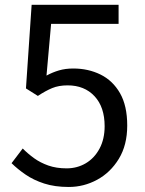

<svg xmlns="http://www.w3.org/2000/svg" viewBox="-20 -753 595 787"><path d="M261.8 13.4Q204.7 13.4 161.2 -0.7Q117.8 -14.8 85.2 -37.1Q52.6 -59.4 27.4 -84.1L73.1 -144.3Q94.1 -123.1 119.6 -104.6Q145.1 -86.2 178.1 -74.5Q211.1 -62.9 252.9 -62.9Q296.2 -62.9 331.7 -83.8Q367.1 -104.8 388 -143.9Q408.9 -183 408.9 -235.6Q408.9 -314.2 367.5 -358.6Q326 -403.1 257.2 -403.1Q220.8 -403.1 193.8 -391.9Q166.9 -380.8 135.2 -359.8L86.4 -390.6L109.7 -733.4H466.1V-655.2H189.5L170.6 -443.2Q195.5 -456.7 221.7 -464.4Q247.9 -472.2 280.5 -472.2Q341.7 -472.2 391.9 -447.5Q442.2 -422.8 471.9 -371.1Q501.5 -319.4 501.5 -238.4Q501.5 -158.5 467.1 -102Q432.6 -45.6 378 -16.1Q323.5 13.4 261.8 13.4Z"/></svg>

Font: Noto Sans KR Thin
Style: Regular
Weight: 100
Designer: Ryoko NISHIZUKA 西塚涼子 (kana, bopomofo & ideographs); Paul D. Hunt (Latin, Greek & Cyrillic); Sandoll Communications 산돌커뮤니
Foundry: Adobe
Version: Version 2.004-H2;hotconv 1.0.118;makeotfexe 2.5.65603